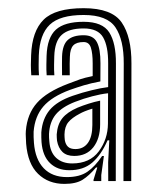

<svg xmlns="http://www.w3.org/2000/svg" viewBox="-20 -827 388 474"><path d="M284.8 -380 285.5 -670.2Q285.8 -728.2 265.2 -759.1Q244.8 -790 186.5 -790Q128 -790 102.9 -766.1Q77.8 -742.2 75.8 -690.2Q75.5 -678.2 75.4 -667.5Q75.2 -656.8 76.2 -641.2H57.2Q56.2 -656.5 56.2 -666.8Q56.2 -677 56.8 -690.5Q59 -750.2 87.8 -778.5Q116.5 -806.8 186.5 -806.8Q256.2 -806.8 280.5 -771.4Q304.8 -736 304.5 -670.2L304 -380ZM158.2 -423.5Q201.8 -423.5 224 -453.5Q246.2 -483.5 246.5 -521.8L246.8 -596.8Q228.5 -594.8 207.5 -589.2Q186.5 -583.8 165.2 -575.5Q133.5 -563.2 118 -544.8Q102.5 -526.2 101 -496.2Q100.8 -493.5 101.1 -487Q101.5 -480.5 101.8 -477.8Q103.8 -451 118.8 -437.2Q133.8 -423.5 158.2 -423.5ZM163.2 -442Q144.5 -442 134.2 -451.9Q124 -461.8 120.8 -479.5Q120.5 -482 120.2 -487.2Q120 -492.5 120 -495.2Q121.8 -520 133.9 -535.1Q146 -550.2 171.5 -561.2Q184.2 -566.5 198.9 -571.1Q213.5 -575.8 227.2 -578.5V-520Q227.2 -484.8 210.4 -463.4Q193.5 -442 163.2 -442ZM166.2 -459Q186 -459 197 -474.2Q208 -489.5 208 -518.5V-558.8Q196.5 -555.2 189.2 -552.2Q182 -549.2 177.2 -546.5Q157.5 -536.2 148.5 -525.1Q139.5 -514 139.2 -494.8Q139.2 -492.2 139.4 -488.2Q139.5 -484.2 140 -481.2Q141.8 -470.5 147.8 -464.8Q153.8 -459 166.2 -459ZM139 -373Q99.5 -373 74 -397.8Q48.5 -422.5 44.5 -472.5Q44.2 -480 43.8 -488.2Q43.2 -496.5 43.8 -503.8Q47.2 -546 71.4 -573.1Q95.5 -600.2 147.5 -620Q168.2 -628 178.4 -631.5Q188.5 -635 208.8 -639.2V-670.5Q208.8 -695.2 204.4 -709.2Q200 -723.2 186.5 -723.2Q168.8 -723.2 160.9 -714.9Q153 -706.5 152.5 -686.8Q152.2 -680.2 152 -669.8Q151.8 -659.2 152.2 -641.2H133.2Q133 -656.5 133 -668.2Q133 -680 133.2 -687.5Q134.2 -716 147 -728Q159.8 -740 186.5 -740Q210.2 -740 219.2 -723Q228.2 -706 228 -670.5L227.8 -626Q204 -621.5 187.4 -616.5Q170.8 -611.5 153 -605.2Q107.8 -588.5 86.9 -564Q66 -539.5 63 -502Q62.8 -497 63 -488.4Q63.2 -479.8 63.8 -474.2Q67 -433.5 88 -411.6Q109 -389.8 145.2 -389.8Q176.5 -389.8 195.6 -402.9Q214.8 -416 232 -441.8H236.5L230 -394.8V-380H211L210.8 -382.8L220.2 -413.5H217Q200.2 -393.5 183.9 -383.2Q167.5 -373 139 -373ZM247.2 -380 247 -426.2 249.8 -480.5H245.5Q230 -444.8 207.8 -425.6Q185.5 -406.5 151 -406.8Q121.5 -406.8 103.4 -424.4Q85.2 -442 82.5 -476.2Q82.2 -479.2 82 -487.6Q81.8 -496 82 -500.2Q84.5 -533.5 102.6 -555.4Q120.8 -577.2 159.5 -590.5Q183.5 -598.8 206.2 -604.2Q229 -609.8 247 -612V-670.5Q247.2 -713 234.5 -734.9Q221.8 -756.8 186.5 -756.8Q150 -756.8 132.6 -741.1Q115.2 -725.5 114 -688.2Q113.8 -680.2 113.5 -667.4Q113.2 -654.5 114.2 -641.2H95.2Q94.2 -655.5 94.5 -667.6Q94.8 -679.8 95 -689.2Q96.5 -734.2 118 -753.8Q139.5 -773.2 186.5 -773.2Q233 -773.2 249.8 -746.9Q266.5 -720.5 266.2 -670.2L265.8 -380Z"/></svg>

Font: Big Shoulders Inline Display Thin ExtraBold
Style: Regular
Weight: 800
Version: Version 2.002